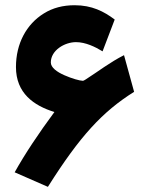

<svg xmlns="http://www.w3.org/2000/svg" viewBox="-20 -686 556 734"><path d="M188 -257.8C127.9 -176.3 75.2 -97.7 36.1 -27.3L163.1 28.3C286.1 -166.5 371.6 -258.8 492.7 -335L454.1 -475.1C399.9 -447.8 356 -413.1 307.6 -382.3C307.1 -381.8 298.8 -377 297.4 -377C284.2 -377.4 254.9 -385.7 226.1 -398.4C197.3 -411.1 174.3 -427.7 174.3 -447.3C174.3 -493.7 227.1 -524.9 270.5 -524.9C307.1 -524.9 344.2 -506.8 372.1 -489.7L418.5 -611.3C377 -642.6 331.1 -666 265.1 -666C220.7 -666 181.6 -655.8 147.9 -634.8C80.6 -593.3 41 -519 41 -429.7C41 -330.1 108.9 -282.2 188 -257.8Z"/></svg>

Font: Vazirmatn Black
Style: Regular
Weight: 900
Designer: Saber Rastikerdar
Foundry: Saber Rastikerdar
Version: Version 33.003